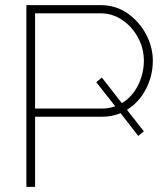

<svg xmlns="http://www.w3.org/2000/svg" viewBox="-20 -730 647 750"><path d="M83 0V-710H373Q432 -710 478 -678Q524 -646 550.5 -596Q577 -546 577 -493Q577 -434 550 -382Q523 -330 476 -301L542 -217L520 -199L451 -288Q417 -274 380 -274H117V0ZM117 -306H379Q406 -306 430 -315L356 -409L378 -427L456 -327Q497 -352 519.5 -397.5Q542 -443 542 -493Q542 -541 519 -583.5Q496 -626 457.5 -652Q419 -678 372 -678H117Z"/></svg>

Font: Raleway ExtraLight
Style: Regular
Weight: 200
Designer: Matt McInerney, Pablo Impallari, Rodrigo Fuenzalida
Foundry: Matt McInerney, Pablo Impallari, Rodrigo Fuenzalida
Version: Version 4.026